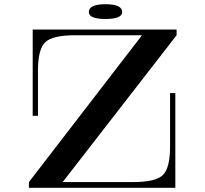

<svg xmlns="http://www.w3.org/2000/svg" viewBox="-20 -890 970 910"><path d="M817 -723H653L117 -27H277ZM811 -449V0H117V-27H609Q717 -27 751.5 -60Q786 -93 786 -194V-449ZM135 -341V-750H817V-723H337Q229 -723 194.5 -690Q160 -657 160 -556V-341ZM559 -833Q559 -870 480 -870Q401 -870 401 -833Q401 -800 480 -800Q559 -800 559 -833Z"/></svg>

Font: Solide Mirage
Style: Mono
Weight: 400
Width: 6
Designer: Jérémy Landes
Foundry: Velvetyne Type Foundry
Version: Version 1.1